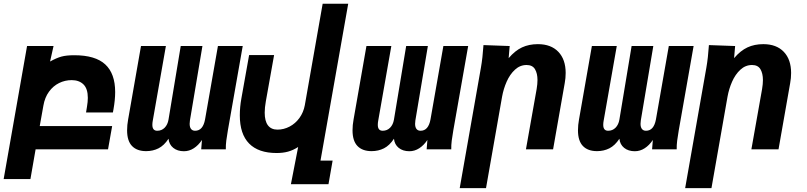

<svg xmlns="http://www.w3.org/2000/svg" viewBox="-74 -795 4294 1022"><path d="M70 -550H211L192.5 -467.5Q226.5 -486.5 253 -493.8Q279.5 -501 321.5 -501Q433.5 -501 486.2 -452.2Q539 -403.5 539 -305Q539 -263.5 530 -213L527 -196.5H384L389 -227Q393.5 -253.5 393.5 -274Q393.5 -323 370.2 -345.8Q347 -368.5 307.5 -368.5Q272 -368.5 240.5 -353Q209 -337.5 186.8 -307Q164.5 -276.5 157 -233L137.5 -124H523L501 0H115.5L88 158H-54.5Z M1128 0H997L1001 -50Q982 -21.5 957.5 -5.8Q933 10 905 10Q870.5 10 848.2 -8Q826 -26 823 -56.5Q799.5 -20.5 769.8 -5.5Q740 9.5 704 9.5Q655 9.5 628.8 -17.8Q602.5 -45 602.5 -101.5Q602.5 -129.5 608 -159L676.5 -550H809L739 -151.5Q737 -141 737 -130.5Q737 -99 763 -99Q786.5 -99 802.5 -115.2Q818.5 -131.5 823 -158.5L888 -550H1003.5L937 -154Q935.5 -144.5 935.5 -136Q935.5 -118 943 -108.5Q950.5 -99 964.5 -99Q1006.5 -99 1017.5 -159.5L1086 -550H1218L1139 -101.5Q1133.5 -70 1130.5 -46.2Q1127.5 -22.5 1128 0Z M1398.5 19.5Q1301.5 19.5 1252 -31Q1202.5 -81.5 1202.5 -181Q1202.5 -225.5 1211 -272L1252 -502H1385L1341 -255.5Q1335 -222 1335 -195.5Q1335 -150.5 1352.2 -127.8Q1369.5 -105 1403 -105Q1436.5 -105 1467.5 -121.2Q1498.5 -137.5 1520 -167.2Q1541.5 -197 1548.5 -235L1643.5 -775H1779.5L1632 60H1696.5L1674.5 185.5H1474.5L1513 -12.5Q1486.5 4.5 1459.5 12Q1432.5 19.5 1398.5 19.5Z M2328 0H2197L2201 -50Q2182 -21.5 2157.5 -5.8Q2133 10 2105 10Q2070.5 10 2048.2 -8Q2026 -26 2023 -56.5Q1999.5 -20.5 1969.8 -5.5Q1940 9.5 1904 9.5Q1855 9.5 1828.8 -17.8Q1802.5 -45 1802.5 -101.5Q1802.5 -129.5 1808 -159L1876.5 -550H2009L1939 -151.5Q1937 -141 1937 -130.5Q1937 -99 1963 -99Q1986.5 -99 2002.5 -115.2Q2018.5 -131.5 2023 -158.5L2088 -550H2203.5L2137 -154Q2135.5 -144.5 2135.5 -136Q2135.5 -118 2143 -108.5Q2150.5 -99 2164.5 -99Q2206.5 -99 2217.5 -159.5L2286 -550H2418L2339 -101.5Q2333.5 -70 2330.5 -46.2Q2327.5 -22.5 2328 0Z M2499.5 -555 2639 -550 2633.5 -485.5Q2667.5 -525.5 2704.8 -542.8Q2742 -560 2789 -560Q2859 -560 2898 -519.2Q2937 -478.5 2937 -406.5Q2937 -379.5 2932 -352.5L2870 0H2725.5L2782.5 -321Q2787 -348 2787 -369Q2787 -404 2773.8 -426.5Q2760.5 -449 2729 -449Q2694 -449 2667 -424Q2640 -399 2623 -360.5Q2606 -322 2598.5 -280L2513 206.5H2373L2486 -435.5Q2495 -486.5 2499.5 -555Z M3528 0H3397L3401 -50Q3382 -21.5 3357.5 -5.8Q3333 10 3305 10Q3270.5 10 3248.2 -8Q3226 -26 3223 -56.5Q3199.5 -20.5 3169.8 -5.5Q3140 9.5 3104 9.5Q3055 9.5 3028.8 -17.8Q3002.5 -45 3002.5 -101.5Q3002.5 -129.5 3008 -159L3076.5 -550H3209L3139 -151.5Q3137 -141 3137 -130.5Q3137 -99 3163 -99Q3186.5 -99 3202.5 -115.2Q3218.5 -131.5 3223 -158.5L3288 -550H3403.5L3337 -154Q3335.5 -144.5 3335.5 -136Q3335.5 -118 3343 -108.5Q3350.5 -99 3364.5 -99Q3406.5 -99 3417.5 -159.5L3486 -550H3618L3539 -101.5Q3533.5 -70 3530.5 -46.2Q3527.5 -22.5 3528 0Z M3699.5 -555 3839 -550 3833.5 -485.5Q3867.5 -525.5 3904.8 -542.8Q3942 -560 3989 -560Q4059 -560 4098 -519.2Q4137 -478.5 4137 -406.5Q4137 -379.5 4132 -352.5L4070 0H3925.5L3982.5 -321Q3987 -348 3987 -369Q3987 -404 3973.8 -426.5Q3960.5 -449 3929 -449Q3894 -449 3867 -424Q3840 -399 3823 -360.5Q3806 -322 3798.5 -280L3713 206.5H3573L3686 -435.5Q3695 -486.5 3699.5 -555Z"/></svg>

Font: JuliaMono ExtraBoldItalic
Style: Regular
Weight: 800
Italic angle: -9°
Monospace: yes
Designer: cormullion
Foundry: corm
Version: Version 0.049; ttfautohint (v1.8.4)